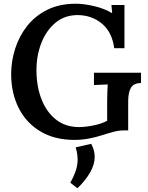

<svg xmlns="http://www.w3.org/2000/svg" viewBox="-20 -736 796 1032"><path d="M380 16Q274 16 197.5 -29.5Q121 -75 80.5 -155.5Q40 -236 40 -338Q40 -407 61.5 -474.5Q83 -542 126 -596.5Q169 -651 234.5 -683.5Q300 -716 387 -716Q431 -716 486.5 -703Q542 -690 583 -665L579 -709H649V-477H594Q582 -564 528 -609Q474 -654 398 -655Q328 -655 278.5 -614Q229 -573 202.5 -505.5Q176 -438 176 -359Q176 -271 203.5 -201.5Q231 -132 282 -92.5Q333 -53 405 -53Q437 -53 481 -61.5Q525 -70 556 -87V-190Q556 -216 557 -241Q558 -266 559 -282Q542 -281 520 -280.5Q498 -280 485 -279V-345H738V-290Q697 -289 683 -263Q669 -237 669 -192V-35H644Q619 -35 590.5 -27.5Q562 -20 528 -9Q497 1 459 8.5Q421 16 380 16ZM396 276 358 246Q391 187 396 144.5Q401 102 387 56L470 37Q489 71 489 107Q489 149 463.5 192.5Q438 236 396 276Z"/></svg>

Font: Lora SemiBold
Style: Regular
Weight: 600
Designer: Olga Karpushina, Alexei Vanyashin (Cyrillic)
Foundry: Cyreal
Version: Version 3.011; ttfautohint (v1.8.4.7-5d5b)